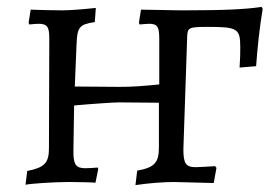

<svg xmlns="http://www.w3.org/2000/svg" viewBox="-20 -528 792 557"><path d="M739 -508C693 -501 631 -498 512 -498C474 -498 419 -500 389 -500L383 -462L385 -457C398 -458 407 -459 412 -459C436 -459 442 -451 442 -417V-283C391 -278 363 -276 327 -276L197 -277L202 -398C204 -450 210 -457 255 -464L258 -505C221 -501 182 -498 162 -498C138 -498 95 -499 69 -500L63 -462L65 -457C73 -458 86 -459 92 -459C117 -459 123 -450 123 -417L122 -98C122 -55 109 -42 59 -32L54 8C65 5 134 0 180 0C204 0 249 1 257 2L265 -38L263 -42C254 -41 239 -40 227 -40C200 -40 192 -51 193 -93L195 -222C250 -227 311 -231 326 -231C353 -231 405 -230 441 -230V-100C441 -56 428 -42 378 -33L373 9C413 3 457 0 483 0C505 0 546 2 600 3L608 -41L604 -46C587 -45 560 -43 548 -43C519 -43 512 -54 512 -95L523 -421C524 -448 527 -450 583 -450C669 -450 677 -445 677 -391C677 -372 677 -361 675 -332L723 -336C727 -391 733 -448 742 -502Z"/></svg>

Font: Alegreya SC
Style: Regular
Weight: 400
Designer: Juan Pablo del Peral
Foundry: Huerta Tipografica
Version: Version 2.007;PS 002.007;hotconv 1.0.88;makeotf.lib2.5.64775